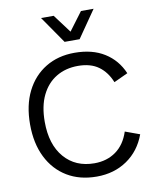

<svg xmlns="http://www.w3.org/2000/svg" viewBox="-101 -1021 887 1108"><g transform="rotate(-10 342.5 -467.5)"><path d="M525 -946 415 -787H327L217 -946H291L371 -839L451 -946ZM664 -186Q630 -93 554 -41Q478 11 376 11Q276 11 202.5 -33.5Q129 -78 88.5 -159.5Q48 -241 48 -352Q48 -464 88.5 -545Q129 -626 202 -670.5Q275 -715 372 -715Q476 -715 547 -670.5Q618 -626 652 -546L570 -508Q545 -570 498.5 -603.5Q452 -637 378 -637Q306 -637 251 -604Q196 -571 165 -507.5Q134 -444 134 -352Q134 -219 199.5 -143Q265 -67 376 -67Q449 -67 502 -105Q555 -143 579 -217Z"/></g></svg>

Font: Prodigy Sans
Style: Regular
Weight: 400
Designer: Wei Huang
Foundry: Wei Huang
Version: Version 1.003; ttfautohint (v1.8.3)